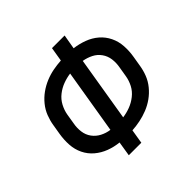

<svg xmlns="http://www.w3.org/2000/svg" viewBox="-183 -910 1085 1085"><g transform="rotate(-45 360.0 -367.5)"><path d="M254 0H354L368 -85Q400 -87 432 -93.5Q464 -100 495.5 -112.5Q527 -125 555 -145Q583 -165 605 -192Q627 -219 639 -250Q651 -281 656 -313L666 -373Q673 -414 670.5 -454.5Q668 -495 651 -530Q634 -565 605 -590Q576 -615 538.5 -629Q501 -643 461 -648L476 -735H375L361 -650Q329 -648 297 -642Q265 -636 233.5 -623Q202 -610 174 -590Q146 -570 124 -543Q102 -516 90 -485Q78 -454 73 -423L63 -363Q56 -321 58.5 -280.5Q61 -240 78 -205Q95 -170 124.5 -145Q154 -120 191 -106Q228 -92 268 -88ZM282 -175Q252 -179 225 -193Q198 -207 180.5 -231Q163 -255 159 -286Q155 -317 161 -348L171 -409Q176 -438 191 -466.5Q206 -495 231.5 -515Q257 -535 286.5 -546Q316 -557 346 -561ZM383 -174 447 -561Q477 -556 504 -542.5Q531 -529 548.5 -504.5Q566 -480 570 -449.5Q574 -419 568 -387L558 -327Q553 -297 538.5 -269Q524 -241 498 -220.5Q472 -200 442.5 -189Q413 -178 383 -174Z"/></g></svg>

Font: Iosevka Sparkle Medium Oblique
Style: Regular
Weight: 500
Italic angle: -9°
Designer: Belleve Invis
Foundry: Belleve Invis
Version: Version 4.5.0; ttfautohint (v1.8.3)